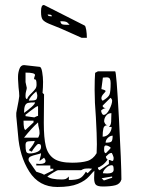

<svg xmlns="http://www.w3.org/2000/svg" viewBox="-20 -735 611 767"><path d="M465 -18Q460 0 441 5Q422 10 391 10Q370 10 363 3Q356 -4 356 -24L357 -53Q353 -50 337 -31.5Q321 -13 291 -0.5Q261 12 209 12Q136 12 97 -49.5Q58 -111 52 -197L45 -271V-284Q57 -344 57 -351Q57 -363 54 -387L52 -419V-429Q52 -444 57.5 -459.5Q63 -475 76 -475L138 -468Q145 -468 148.5 -447.5Q152 -427 152 -408Q152 -386 150 -364L156 -358L155 -244Q155 -184 163 -151Q171 -118 195 -101.5Q219 -85 268 -85Q306 -85 329 -92Q352 -99 366 -123L367 -159Q367 -195 363 -267Q358 -327 358 -376Q358 -395 358.5 -415.5Q359 -436 360 -444L371 -450H440Q445 -450 455 -264.5Q465 -79 465 -18ZM82 -350Q82 -340 88 -339Q91 -348 98.5 -355.5Q106 -363 107 -364Q117 -374 121.5 -380.5Q126 -387 126 -397Q126 -417 121 -417.5Q116 -418 116 -420Q116 -424 120 -435Q120 -445 82 -445V-407L87 -384Q87 -380 84.5 -371.5Q82 -363 82 -355ZM402 -371Q402 -369 393.5 -360Q385 -351 385 -342Q385 -340 386.5 -336.5Q388 -333 391 -333Q413 -346 417.5 -357.5Q422 -369 422 -403Q422 -414 419 -420Q416 -426 406 -426L391 -425L385 -379Q402 -375 402 -371ZM129 -354Q129 -358 125 -370Q98 -347 95 -333Q116 -333 122.5 -336Q129 -339 129 -354ZM384 -293Q384 -288 387 -282Q390 -276 394 -276Q406 -276 417 -298Q428 -320 428 -333Q428 -336 425.5 -340Q423 -344 421 -344L391 -314L390 -312Q390 -308 394 -305.5Q398 -303 403 -303Q398 -303 391 -299Q384 -295 384 -293ZM76 -284Q92 -295 106 -307.5Q120 -320 120 -326Q101 -326 92.5 -324Q84 -322 80 -313Q76 -304 76 -284ZM131 -311Q126 -311 99 -290Q86 -279 82 -277V-271L117 -266Q120 -267 124.5 -269.5Q129 -272 132 -272V-309Q132 -311 131 -311ZM410 -235Q396 -235 393 -222Q390 -209 390 -189Q405 -189 415.5 -201Q426 -213 426 -228H415Q423 -234 424 -248.5Q425 -263 425 -283Q412 -283 404 -273Q396 -263 396 -250Q396 -248 399.5 -241.5Q403 -235 410 -235ZM74 -253Q74 -216 82 -216L114 -246V-253ZM76 -185H132Q133 -185 135.5 -191.5Q138 -198 138 -203Q138 -215 135 -225Q134 -229 133 -234Q132 -239 132 -246Q106 -223 76 -185ZM430 -193Q420 -193 411 -184.5Q402 -176 402 -165Q420 -165 425 -169.5Q430 -174 430 -193ZM99 -122Q115 -122 129.5 -128.5Q144 -135 144 -148Q144 -154 142 -157Q140 -160 132 -160Q129 -159 120 -148Q111 -137 107 -129L95 -135Q116 -159 119 -172Q112 -171 101.5 -171Q91 -171 86.5 -168Q82 -165 82 -155Q82 -138 84.5 -130Q87 -122 99 -122ZM396 -142V-135Q396 -124 403 -123Q422 -142 422 -144Q422 -147 415 -150.5Q408 -154 403 -154Q396 -154 396 -142ZM434 -105Q433 -110 430 -117Q427 -124 426 -124Q418 -124 411 -117Q404 -110 403 -110Q403 -106 405 -102.5Q407 -99 410 -98Q401 -84 388.5 -75Q376 -66 371 -66Q371 -60 374 -58Q377 -56 378 -55L415 -80V-96Q419 -96 423 -94Q427 -92 429 -92Q434 -92 434 -105ZM156 -37 193 -55V-61H181V-74H125V-81L138 -80Q162 -80 162 -92Q162 -95 160 -99Q158 -103 156 -105L138 -92Q138 -98 141 -107Q144 -116 144 -123Q141 -121 126 -117.5Q111 -114 102.5 -110Q94 -106 94 -98L95 -92L125 -49Q149 -42 156 -37ZM434 -57Q434 -66 432.5 -70.5Q431 -75 426 -75Q415 -75 403.5 -64Q392 -53 391 -43L408 -42Q434 -42 434 -57ZM348 -61 335 -62Q324 -62 318 -61Q312 -60 304 -55H212Q208 -55 192.5 -45.5Q177 -36 169 -30Q184 -18 227 -18Q236 -18 242 -20Q248 -22 255 -30V-16Q284 -16 297.5 -22Q311 -28 323 -49L330 -43ZM428 -25V-30L386 -23L395 -14ZM144 -691Q144 -715 155 -715L158 -714L318 -633Q322 -631 324.5 -615.5Q327 -600 327 -584H306L277 -597Q216 -625 176 -640Q157 -648 150.5 -656.5Q144 -665 144 -686ZM188 -670Q186 -675 182.5 -676Q179 -677 175 -677Q171 -677 170 -677Q172 -672 175 -671Q178 -670 182 -670Q186 -670 188 -670ZM258 -636Q250 -646 243.5 -648Q237 -650 230 -650Q223 -650 221 -650Q223 -640 228.5 -638Q234 -636 244 -636Q254 -636 258 -636Z"/></svg>

Font: Cabin Sketch
Style: Regular
Weight: 400
Version: Version 1.100